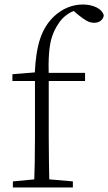

<svg xmlns="http://www.w3.org/2000/svg" viewBox="-20 -831 480 851"><path d="M37 0V-27L154 -38H176L303 -27V0ZM131 0Q133 -56 134 -113Q135 -170 135 -226V-472H35V-502L158 -512L134 -500V-504Q138 -600 158 -659.5Q178 -719 219 -758Q248 -785 280.5 -798Q313 -811 347 -811Q381 -811 407 -798.5Q433 -786 440 -764Q439 -750 427.5 -740Q416 -730 397 -730Q380 -730 364 -739Q348 -748 327 -765L299 -789V-798H338V-789Q308 -787 281 -769Q254 -751 237 -723Q221 -699 211 -669.5Q201 -640 197.5 -596Q194 -552 196 -485V-226Q196 -170 197 -113Q198 -56 199 0ZM166 -472V-508H357V-472Z"/></svg>

Font: Noto Serif TC ExtraLight ExtraLight
Style: Regular
Weight: 250
Version: Version 2.003-H1;hotconv 1.1.1;makeotfexe 2.6.0